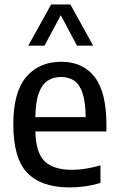

<svg xmlns="http://www.w3.org/2000/svg" viewBox="-20 -828 528 858"><path d="M291 9.5Q164.5 9.5 102 -55.5Q39.5 -120.5 39.5 -272.5Q39.5 -416.5 97.2 -484.2Q155 -552 253.5 -552Q350 -552 402.8 -484.2Q455.5 -416.5 455.5 -270V-240.5H138Q140.5 -144.5 180 -106.8Q219.5 -69 303 -69Q357.5 -69 429 -89V-10.5Q391.5 0.5 358 5Q324.5 9.5 291 9.5ZM253 -484Q219 -484 193.5 -467.8Q168 -451.5 153.5 -412.5Q139 -373.5 138 -304.5H363Q362 -373 348.8 -412.2Q335.5 -451.5 311 -467.8Q286.5 -484 253 -484ZM106.5 -624 208.5 -808H294.5L396.5 -624H324L251.5 -760L179 -624Z"/></svg>

Font: Encode Sans Semi Condensed Medium
Style: Regular
Weight: 500
Width: 4
Designer: Multiple Designers
Foundry: Impallari Type
Version: Version 3.000; ttfautohint (v1.8.3) -l 8 -r 50 -G 200 -x 14 